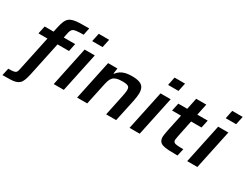

<svg xmlns="http://www.w3.org/2000/svg" viewBox="-146 -1351 2758 2160"><g transform="rotate(30 1233.0 -271.0)"><path d="M-55 201 -34 106Q15 106 37 101.5Q59 97 67.5 85Q76 73 80 53L178 -408H61L83 -510H199L211 -567Q222 -620 236 -653.5Q250 -687 271.5 -705Q293 -723 326.5 -731Q360 -739 409 -740.5Q458 -742 528 -742L509 -649Q445 -649 412 -644Q379 -639 366 -625Q353 -611 346 -583L331 -510H479L458 -408H309L215 36Q204 85 192 116Q180 147 161.5 164.5Q143 182 115.5 190Q88 198 46 199.5Q4 201 -55 201ZM628 -635 651 -743H786L763 -635ZM495 0 602 -510H734L626 0Z M799 0 907 -510H1028L1018 -440H1025Q1044 -466 1069.5 -483Q1095 -500 1130 -509Q1165 -518 1212 -518Q1278 -518 1314.5 -504Q1351 -490 1366 -461.5Q1381 -433 1381 -390Q1381 -371 1377 -344Q1373 -317 1368 -289L1306 0H1176L1234 -276Q1237 -290 1241 -315Q1245 -340 1245 -352Q1245 -379 1235.5 -391.5Q1226 -404 1204.5 -408.5Q1183 -413 1147 -413Q1101 -413 1072.5 -403.5Q1044 -394 1028 -375.5Q1012 -357 1003 -329.5Q994 -302 987 -267L930 0Z M1614 -635 1636 -743H1772L1749 -635ZM1480 0 1588 -510H1720L1612 0Z M2103 0Q2036 0 1988 -2.5Q1940 -5 1910.5 -14.5Q1881 -24 1867 -44.5Q1853 -65 1853 -100Q1853 -111 1856 -130Q1859 -149 1863 -170Q1867 -191 1870 -206L1913 -408H1797L1819 -510H1935L1966 -658H2097L2066 -510H2201L2179 -408H2044L2006 -224Q2001 -202 1998 -184.5Q1995 -167 1993.5 -155.5Q1992 -144 1991 -137Q1991 -120 2002 -110Q2013 -100 2041.5 -97Q2070 -94 2124 -94Z M2363 -635 2385 -743H2521L2498 -635ZM2229 0 2337 -510H2469L2361 0Z"/></g></svg>

Font: Saira Expanded SemiBold
Style: Italic
Weight: 600
Width: 7
Italic angle: -12°
Designer: Hector Gatti with collaboration of the Omnibus-Type team
Foundry: Omnibus-Type
Version: Version 1.101